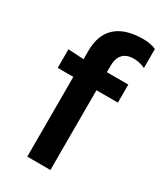

<svg xmlns="http://www.w3.org/2000/svg" viewBox="-186 -810 755 884"><g transform="rotate(30 192.0 -368.0)"><path d="M306 -736Q345 -736 374 -723V-622Q344 -636 313 -636Q275 -636 255.5 -615Q236 -594 236 -554V-520H350V-424H236V0H113V-424H30V-523L113 -518V-562Q113 -648 162 -692Q211 -736 306 -736Z"/></g></svg>

Font: Non Bureau Medium
Style: Regular
Weight: 500
Designer: Jona Saucedo
Foundry: Non Foundry
Version: Version 1.000; ttfautohint (v1.8.4)